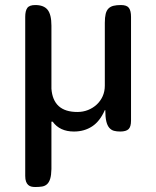

<svg xmlns="http://www.w3.org/2000/svg" viewBox="-20 -522 620 762"><path d="M500 -43Q500 -19 490.2 -9.5Q480.5 0 457 0Q442.9 0 432.1 -2.9Q421.4 -5.9 413.6 -14.9Q405.8 -23.9 401.9 -40.5Q397.9 -57.1 397.9 -85H396Q376.5 -40.5 345.5 -20.3Q314.5 0 273.4 0Q217.3 0 189 -39.1H184.1V148.9Q183.6 173.3 179.2 187.5Q174.8 201.7 166.7 209Q158.7 216.3 147 218.3Q135.3 220.2 120.1 220.2Q111.3 220.2 104.2 218.5Q97.2 216.8 91.8 211.9Q86.4 207 83.3 198.5Q80.1 189.9 80.1 176.3V-455.1Q80.1 -479 88.4 -490.5Q96.7 -502 120.1 -502Q153.8 -502 168.9 -483.2Q184.1 -464.4 184.1 -419.9V-169.9Q187.5 -124 213.1 -100.8Q238.8 -77.6 287.1 -77.6Q309.6 -77.6 329.3 -85.4Q349.1 -93.3 364 -107.2Q378.9 -121.1 387.5 -140.1Q396 -159.2 396 -182.1V-431.2Q396 -453.1 399.4 -466.8Q402.8 -480.5 410.6 -488.3Q418.5 -496.1 430.4 -499Q442.4 -502 460 -502Q483.4 -502 491.7 -490.5Q500 -479 500 -455.1Z"/></svg>

Font: Marmelad
Style: Regular
Weight: 400
Designer: Manvel Shmavonyan
Foundry: Cyreal (www.cyreal.org)
Version: Version 1.000